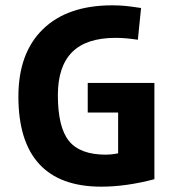

<svg xmlns="http://www.w3.org/2000/svg" viewBox="-20 -685 654 720"><path d="M509 -655 497 -536Q469 -540 450.5 -541.5Q432 -543 413 -543Q304 -543 250.5 -489.5Q197 -436 197 -328Q197 -208 238.5 -156.5Q280 -105 377 -105Q386 -105 396.5 -106Q407 -107 423 -110V-263H309V-374H559V-13Q506 1 456 8Q406 15 360 15Q205 15 127 -70Q49 -155 49 -323Q49 -486 141 -575.5Q233 -665 401 -665Q426 -665 448 -663Q470 -661 509 -655Z"/></svg>

Font: Intel One Mono
Style: Bold
Weight: 700
Monospace: yes
Designer: Fred Shallcrass
Foundry: Frere-Jones Type LLC
Version: Version 1.400;hotconv 1.1.0;makeotfexe 2.6.0;FJTRelease1.4